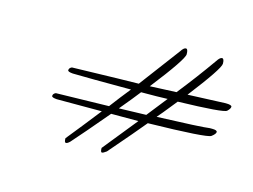

<svg xmlns="http://www.w3.org/2000/svg" viewBox="-55 -424 628 477"><g transform="rotate(15 259.0 -186.0)"><path d="M249 -151 319 -153 360 -205Q338 -204 292 -204Q279 -187 249 -151ZM452 -327Q459 -338 464.5 -338Q470 -338 470 -325Q470 -312 405 -228L502 -232Q518 -232 518 -227Q518 -222 510.5 -215Q503 -208 386 -205Q350 -160 345 -155Q459 -159 480 -162H486Q499 -162 499 -157Q499 -152 489 -144.5Q479 -137 328 -134Q306 -107 248 -40Q240 -34 236.5 -34Q233 -34 233 -45L304 -133H234Q180 -69 154 -40Q148 -34 144 -34Q140 -34 140 -45Q148 -55 172.5 -85.5Q197 -116 210 -133H94Q81 -134 81 -138Q81 -144 88 -147L224 -150Q245 -178 266 -204H252Q160 -204 116 -205Q103 -206 103 -210Q103 -216 110 -219Q258 -223 281 -223L359 -327Q366 -338 371.5 -338Q377 -338 377 -324.5Q377 -311 309 -224L377 -227Q416 -276 452 -327Z"/></g></svg>

Font: Herr Von Muellerhoff
Style: Regular
Weight: 400
Version: Version 1.000